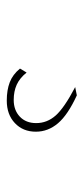

<svg xmlns="http://www.w3.org/2000/svg" viewBox="144 -192 252 581"><g transform="rotate(90 270.5 98.0)"><path d="M269 -8Q328 19 353.5 49Q379 79 379 116Q379 155 353 179.5Q327 204 285 204Q253 204 229.5 195Q206 186 188 164L200 144Q217 165 237 174Q257 183 283 183Q314 183 333.5 164.5Q353 146 353 115Q353 82 330 56Q307 30 244 -3Z"/></g></svg>

Font: Work Sans ExtraLight
Style: Regular
Weight: 280
Designer: Wei Huang
Foundry: Wei Huang
Version: Version 1.500